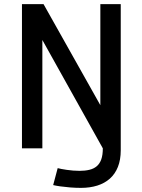

<svg xmlns="http://www.w3.org/2000/svg" viewBox="-20 -720 690 932"><path d="M373.3 192Q347.3 192 320.8 189.9Q294.2 187.7 272.2 184.6Q250.1 181.4 238.1 178.4L260 96.1Q266 97.9 277.5 100.1Q289.1 102.4 303.9 104.5Q318.7 106.7 334.8 108Q350.8 109.3 366.3 109.3Q393.1 109.3 414 104.2Q435 99.2 449.5 87Q464 74.8 471.6 53.6Q479.1 32.4 479.1 0L185.6 -525.9V0H86.6V-700H191.3L467.1 -209.4V-700H566.1V9.6Q566.1 55.7 552.4 90.1Q538.7 124.5 513.3 147.1Q487.9 169.6 452.4 180.8Q416.8 192 373.3 192Z"/></svg>

Font: Trispace Thin
Style: Regular
Weight: 100
Designer: Tyler Finck
Foundry: Etcetera Type Company
Version: Version 1.210